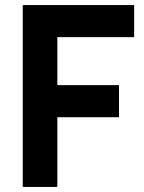

<svg xmlns="http://www.w3.org/2000/svg" viewBox="-20 -740 571 760"><path d="M207 0V-276H451V-403H207V-593H511V-720H70V0Z"/></svg>

Font: Vela Sans ExtBd
Style: Regular
Weight: 800
Designer: Principal design: Mikhail Sharanda - project Manrope.
Design modification: Ravid Balaliev
Foundry: Mikhail Sharanda
Version: Version 1.001